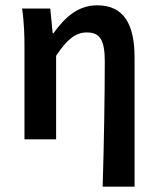

<svg xmlns="http://www.w3.org/2000/svg" viewBox="-20 -524 593 722"><path d="M366 178H486V-308C486 -432 446 -504 346 -504C276 -504 227 -463 181 -399H178L169 -492H63C71 -439 72 -387 72 -348V0H191V-314C233 -377 264 -402 307 -402C356 -402 374 -373 374 -293C374 -167 371 21 366 178Z"/></svg>

Font: Source Sans Pro Semibold
Style: Regular
Weight: 600
Designer: Paul D. Hunt
Foundry: Adobe Systems Incorporated
Version: Version 3.006;hotconv 1.0.111;makeotfexe 2.5.65597